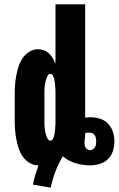

<svg xmlns="http://www.w3.org/2000/svg" viewBox="-20 -755 548 886"><path d="M214 111 132 97Q136 74 143 52Q150 30 158 8H155Q134 8 115 -4Q96 -16 84 -34Q72 -52 65.5 -72.5Q59 -93 55 -114Q51 -135 49.5 -156.5Q48 -178 48 -200V-320Q48 -342 49.5 -363.5Q51 -385 55 -406Q59 -427 65.5 -447.5Q72 -468 84 -486Q96 -504 115 -516Q134 -528 155 -528Q169 -528 182.5 -523Q196 -518 206 -508.5Q216 -499 223.5 -486.5Q231 -474 236 -461V-735H373V-212Q379 -213 385.5 -213.5Q392 -214 398 -214Q420 -214 442 -207Q464 -200 479 -184Q494 -168 501 -146.5Q508 -125 508 -103Q508 -80 501 -58Q494 -36 478 -20.5Q462 -5 440 1.5Q418 8 395 8Q378 8 361.5 5.5Q345 3 328.5 -2Q312 -7 297 -15Q282 -23 270 -34Q250 -1 236 36Q222 73 214 111ZM213 -106Q219 -106 223 -112Q227 -118 228.5 -124Q230 -130 231.5 -136.5Q233 -143 233.5 -149Q234 -155 234.5 -161.5Q235 -168 235.5 -174.5Q236 -181 236 -187.5Q236 -194 236 -200V-320Q236 -326 236 -332.5Q236 -339 235.5 -345.5Q235 -352 234.5 -358.5Q234 -365 233.5 -371Q233 -377 231.5 -383.5Q230 -390 228.5 -396Q227 -402 223 -408Q219 -414 213 -414Q206 -414 202 -408.5Q198 -403 195.5 -397Q193 -391 191.5 -384.5Q190 -378 188.5 -371.5Q187 -365 186.5 -359Q186 -353 185.5 -346.5Q185 -340 185 -333.5Q185 -327 185 -320V-200Q185 -193 185 -186.5Q185 -180 185.5 -173.5Q186 -167 186.5 -161Q187 -155 188.5 -148.5Q190 -142 191.5 -135.5Q193 -129 195.5 -123Q198 -117 202 -111.5Q206 -106 213 -106ZM395 -62Q402 -62 408.5 -66Q415 -70 418.5 -76Q422 -82 423 -89Q424 -96 424 -103Q424 -110 422.5 -117.5Q421 -125 417 -131.5Q413 -138 405.5 -140.5Q398 -143 391 -143Q386 -143 381.5 -142.5Q377 -142 373 -140V-135Q373 -125 371.5 -115Q370 -105 370 -94Q370 -89 371.5 -83Q373 -77 376 -72.5Q379 -68 384.5 -65Q390 -62 395 -62Z"/></svg>

Font: Iosevka SS18 Heavy
Style: Regular
Weight: 900
Monospace: yes
Designer: Belleve Invis
Foundry: Belleve Invis
Version: Version 25.1.1; ttfautohint (v1.8.4)